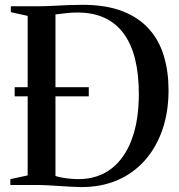

<svg xmlns="http://www.w3.org/2000/svg" viewBox="-20 -769 742 798"><path d="M316.5 8.5Q295.5 8 271.8 6.8Q248 5.5 224.2 4Q200.5 2.5 180.2 1.2Q160 0 146.5 0H23V-24.5L95 -40V-703L25 -718.5V-743H144.5Q170.5 -743 201 -744.8Q231.5 -746.5 262.8 -747.8Q294 -749 323 -749Q420.5 -749 488.8 -722.5Q557 -696 599.5 -648.2Q642 -600.5 661.2 -535.8Q680.5 -471 680.5 -394Q680.5 -303.5 654.8 -229.2Q629 -155 581.2 -101.5Q533.5 -48 466.5 -19.5Q399.5 9 316.5 8.5ZM307 -24.5Q386 -25 441.8 -67.2Q497.5 -109.5 527.2 -188.5Q557 -267.5 557 -378.5Q557 -460.5 541.5 -523.2Q526 -586 494.2 -629.2Q462.5 -672.5 414.5 -694.8Q366.5 -717 301 -717Q282 -717 263.5 -715.2Q245 -713.5 230.8 -711.5Q216.5 -709.5 210.5 -709V-37.5Q222.5 -33.5 239.5 -30.5Q256.5 -27.5 274.2 -26Q292 -24.5 307 -24.5ZM41 -368.5V-406.5H349V-368.5Z"/></svg>

Font: Merriweather 120pt Medium
Style: Regular
Weight: 500
Version: Version 2.100